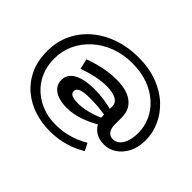

<svg xmlns="http://www.w3.org/2000/svg" viewBox="-171 -951 1418 1418"><g transform="rotate(45 537.5 -242.0)"><path d="M476 183Q395 183 318.5 158.5Q242 134 181 83.5Q120 33 84 -43Q48 -119 48 -223Q48 -324 88 -405.5Q128 -487 197.5 -545.5Q267 -604 359.5 -635.5Q452 -667 557 -667Q670 -667 758 -633.5Q846 -600 906 -543.5Q966 -487 997.5 -416.5Q1029 -346 1029 -272Q1029 -196 1001 -142Q973 -88 929 -59Q885 -30 834 -30Q780 -30 745.5 -52Q711 -74 694 -108Q677 -142 677 -178V-276Q677 -311 642 -330.5Q607 -350 541 -350Q491 -350 434 -338Q377 -326 315 -304L296 -384Q365 -409 429.5 -422.5Q494 -436 561 -436Q622 -436 664.5 -422.5Q707 -409 734 -385.5Q761 -362 773 -331Q785 -300 785 -265V-189Q785 -150 802.5 -127Q820 -104 853 -104Q879 -104 901.5 -122.5Q924 -141 938 -178Q952 -215 952 -272Q952 -336 925.5 -395.5Q899 -455 848 -502Q797 -549 723.5 -576.5Q650 -604 557 -604Q464 -604 385.5 -574.5Q307 -545 248 -492Q189 -439 156.5 -369.5Q124 -300 124 -220Q124 -142 151.5 -79.5Q179 -17 228 27.5Q277 72 340 95.5Q403 119 473 119Q532 119 580.5 108.5Q629 98 668.5 81Q708 64 738 46L767 104Q735 124 692 142Q649 160 595 171.5Q541 183 476 183ZM443 -27Q399 -27 360 -39Q321 -51 297 -77.5Q273 -104 273 -146Q273 -180 291 -204Q309 -228 339.5 -242.5Q370 -257 409 -264Q448 -271 490 -271Q547 -271 599 -263Q651 -255 699 -242V-184Q647 -193 599.5 -197Q552 -201 509 -200Q476 -200 450.5 -195.5Q425 -191 410.5 -180.5Q396 -170 396 -151Q396 -136 406.5 -126.5Q417 -117 437 -113Q457 -109 486 -109Q514 -109 549.5 -115.5Q585 -122 624 -135Q663 -148 699 -167L703 -108Q647 -74 579.5 -50.5Q512 -27 443 -27Z"/></g></svg>

Font: BioRhyme SemiExpanded
Style: Bold
Weight: 700
Width: 6
Designer: Aoife Mooney
Foundry: Aoife Mooney Type
Version: Version 1.600;gftools[0.9.33]